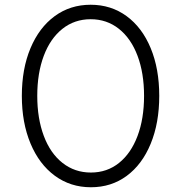

<svg xmlns="http://www.w3.org/2000/svg" viewBox="-20 -777 763 809"><path d="M72 -373Q72 -487 108.5 -574Q145 -661 210.5 -709Q276 -757 362 -757Q448 -757 513.5 -709Q579 -661 615 -574Q651 -487 651 -373Q651 -259 615 -171.5Q579 -84 514 -36Q449 12 363 12Q277 12 211 -36.5Q145 -85 108.5 -172.5Q72 -260 72 -373ZM363 -50Q431 -50 481.5 -90.5Q532 -131 559.5 -204Q587 -277 587 -373Q587 -469 559.5 -542Q532 -615 481 -655.5Q430 -696 362 -696Q294 -696 243 -655.5Q192 -615 164.5 -542Q137 -469 137 -373Q137 -278 164.5 -204.5Q192 -131 243.5 -90.5Q295 -50 363 -50Z"/></svg>

Font: Evergrow Sans
Style: Light
Weight: 300
Foundry: 10Web
Version: Version 1.000